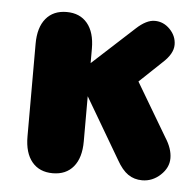

<svg xmlns="http://www.w3.org/2000/svg" viewBox="-39 -452 505 503"><g transform="rotate(5 213.0 -201.0)"><path d="M191 -285V-323Q191 -366 171.5 -389.5Q152 -413 117 -413Q82 -413 62.5 -389.5Q43 -366 43 -323V-79Q43 -36 62.5 -12.5Q82 11 117 11Q152 11 171.5 -12.5Q191 -36 191 -79V-198L285 -38Q299 -13 315 -2Q331 9 352 9Q379 9 400 -10.5Q421 -30 421 -55Q421 -80 403 -108L320 -248L378 -303Q406 -328 406 -352Q406 -375 389 -392.5Q372 -410 349 -410Q327 -410 301 -386Z"/></g></svg>

Font: Beiruti Black
Style: Regular
Weight: 900
Designer: Arlette Boutros
Foundry: Boutros
Version: Version 1.41